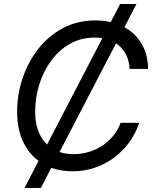

<svg xmlns="http://www.w3.org/2000/svg" viewBox="-20 -839 768 952"><path d="M101.6 92.8 575.7 -819.3H656.7L182.6 92.8ZM340.8 10.3Q256.8 10.3 194.8 -25.6Q132.8 -61.5 98.9 -127.4Q64.9 -193.4 64.9 -284.2Q64.9 -370.6 92.3 -451.7Q119.6 -532.7 170.4 -597.4Q221.2 -662.1 293 -700Q364.7 -737.8 454.1 -737.8Q510.7 -737.8 557.9 -721.4Q605 -705.1 639.9 -673.8Q674.8 -642.6 694.3 -598.1Q713.9 -553.7 714.4 -497.1H622.6Q620.6 -534.7 607.2 -563.5Q593.8 -592.3 570.8 -612.3Q547.9 -632.3 517.1 -642.6Q486.3 -652.8 450.7 -652.8Q381.3 -652.8 326.7 -621.6Q272 -590.3 233.4 -537.6Q194.8 -484.9 174.6 -419.4Q154.3 -354 154.3 -286.1Q154.3 -218.3 178.2 -170.9Q202.1 -123.5 244.9 -99.1Q287.6 -74.7 344.2 -74.7Q382.3 -74.7 418 -85Q453.6 -95.2 484.6 -115Q515.6 -134.8 539.8 -163.6Q564 -192.4 578.1 -230H670.4Q651.4 -174.3 618.4 -130.1Q585.4 -85.9 541.7 -54.4Q498 -22.9 447 -6.3Q396 10.3 340.8 10.3Z"/></svg>

Font: Inter 18pt
Style: Italic
Weight: 400
Italic angle: -9.3988°
Designer: Rasmus Andersson
Foundry: rsms
Version: Version 4.001;git-66647c0bb